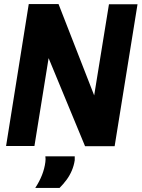

<svg xmlns="http://www.w3.org/2000/svg" viewBox="-20 -721 699 948"><path d="M10 0 122 -701H269L445 -250L518 -700H659L546 1H400L220 -434L150 0ZM204 51H349Q349 56 349 60.5Q349 65 349 70Q345 97 334.5 121.5Q324 146 308.5 167Q293 188 274 207H154Q175 175 187.5 143Q200 111 204 79Q205 72 205 64.5Q205 57 204 51Z"/></svg>

Font: Georama ExtraCondensed Thin
Style: Bold Italic
Weight: 700
Italic angle: -9°
Version: Version 1.001